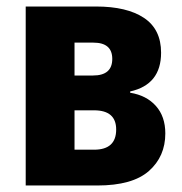

<svg xmlns="http://www.w3.org/2000/svg" viewBox="-20 -570 560 590"><path d="M59 0V-550H275Q370 -550 422.5 -515Q475 -480 475 -408Q475 -310 380 -289V-285Q430 -277 459 -244.5Q488 -212 488 -160Q488 -89 437.5 -44.5Q387 0 279 0ZM209 -338H266Q325 -338 325 -389Q325 -439 267 -439H209ZM209 -110H269Q337 -110 337 -172Q337 -231 269 -231H209Z"/></svg>

Font: Noto Sans Condensed ExtraBold
Style: Regular
Weight: 800
Width: 3
Designer: Monotype Design Team
Foundry: Monotype Imaging Inc.
Version: Version 2.013; ttfautohint (v1.8.4.7-5d5b)